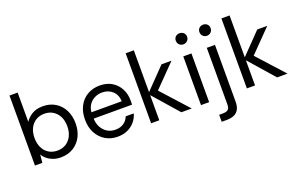

<svg xmlns="http://www.w3.org/2000/svg" viewBox="-106 -1180 2896 1856"><g transform="rotate(-20 1342.0 -252.0)"><path d="M334 12Q292 12 257.5 0Q223 -12 196.5 -33Q170 -54 153 -83L145 0H69V-720H153V-419Q177 -457 222 -485Q267 -513 334 -513Q408 -513 463 -479Q518 -445 548 -385.5Q578 -326 578 -250Q578 -174 548 -115Q518 -56 462.5 -22Q407 12 334 12ZM324 -61Q374 -61 412 -84.5Q450 -108 471.5 -151Q493 -194 493 -251Q493 -308 471.5 -350.5Q450 -393 412 -416.5Q374 -440 324 -440Q274 -440 236 -416.5Q198 -393 177 -350.5Q156 -308 156 -251Q156 -194 177 -151Q198 -108 236 -84.5Q274 -61 324 -61Z M918 12Q848 12 793 -21Q738 -54 706.5 -113Q675 -172 675 -251Q675 -330 706 -389Q737 -448 792.5 -480.5Q848 -513 920 -513Q994 -513 1046 -480.5Q1098 -448 1125.5 -394.5Q1153 -341 1153 -278Q1153 -268 1153 -257Q1153 -246 1152 -232H738V-297H1070Q1067 -365 1024.5 -403.5Q982 -442 918 -442Q876 -442 839 -423Q802 -404 779.5 -367Q757 -330 757 -274V-246Q757 -184 780 -142.5Q803 -101 839.5 -80Q876 -59 918 -59Q971 -59 1005.5 -82.5Q1040 -106 1056 -147H1139Q1126 -101 1096 -65.5Q1066 -30 1021.5 -9Q977 12 918 12Z M1575 0 1334 -275 1553 -501H1656L1405 -245L1406 -305L1682 0ZM1264 0V-720H1348V0Z M1777 0V-501H1861V0ZM1819 -610Q1794 -610 1777.5 -626.5Q1761 -643 1761 -668Q1761 -693 1777.5 -708.5Q1794 -724 1819 -724Q1843 -724 1860 -708.5Q1877 -693 1877 -668Q1877 -643 1860 -626.5Q1843 -610 1819 -610Z M1910 220V148H1949Q1987 148 2003 132.5Q2019 117 2019 80V-501H2103V82Q2103 130 2087 160.5Q2071 191 2039.5 205.5Q2008 220 1962 220ZM2062 -610Q2037 -610 2020.5 -626.5Q2004 -643 2004 -668Q2004 -693 2020.5 -708.5Q2037 -724 2062 -724Q2086 -724 2102.5 -708.5Q2119 -693 2119 -668Q2119 -643 2102.5 -626.5Q2086 -610 2062 -610Z M2560 0 2319 -275 2538 -501H2641L2390 -245L2391 -305L2667 0ZM2249 0V-720H2333V0Z"/></g></svg>

Font: DM Sans 17pt
Style: Regular
Weight: 400
Version: Version 4.004;gftools[0.9.30]